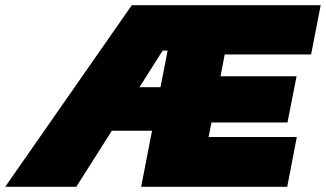

<svg xmlns="http://www.w3.org/2000/svg" viewBox="-87 -720 1256 740"><path d="M-67 0 421 -700H732L710 -525H540L207 0ZM252 -216 285 -384H581L548 -216ZM457 0 593 -700H1149L1112 -510H779L763 -426H1056L1021 -248H728L717 -192H1057L1020 0Z"/></svg>

Font: REM Black
Style: Italic
Weight: 900
Italic angle: -11°
Designer: Octavio Pardo
Foundry: Ashler Design
Version: Version 1.005;gftools[0.9.28]